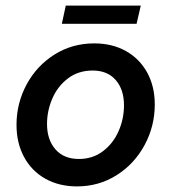

<svg xmlns="http://www.w3.org/2000/svg" viewBox="-20 -657 613 686"><path d="M39 -211Q39 -288 75 -355Q111 -422 174.5 -462Q238 -502 317 -502Q381 -502 430 -474.5Q479 -447 506 -397.5Q533 -348 533 -284Q533 -206 496.5 -138.5Q460 -71 396.5 -31Q333 9 255 9Q191 9 142 -18.5Q93 -46 66 -96Q39 -146 39 -211ZM423 -281Q423 -337 393.5 -371Q364 -405 311 -405Q260 -405 223 -377Q186 -349 167 -305Q148 -261 148 -214Q148 -158 178 -123.5Q208 -89 262 -89Q311 -89 347.5 -116.5Q384 -144 403.5 -188Q423 -232 423 -281ZM215 -637H483L468 -572H201Z"/></svg>

Font: Hanken Grotesk SemiBold
Style: Italic
Weight: 600
Italic angle: -8°
Designer: Alfredo Marco Pradil
Foundry: Hanken Design Co.
Version: Version 3.014